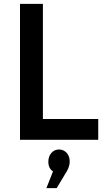

<svg xmlns="http://www.w3.org/2000/svg" viewBox="-20 -720 553 989"><path d="M201 -107H486V0H83V-700H201ZM284 50Q307 50 323 67Q339 84 339 112Q339 138 323 164L272 249H219L253 163Q229 147 229 113Q229 86 244.5 68Q260 50 284 50Z"/></svg>

Font: Steamflix Grotesk
Style: Regular
Weight: 400
Designer: Julieta Ulanovsky
Foundry: Julieta Ulanovsky
Version: Version 4.000;PS 004.000;hotconv 1.0.88;makeotf.lib2.5.64775